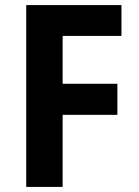

<svg xmlns="http://www.w3.org/2000/svg" viewBox="-20 -734 546 754"><path d="M226 0V-283H441V-405H226V-593H457V-714H83V0Z"/></svg>

Font: Noto Sans Sinhala UI SemiCondensed
Style: Bold
Weight: 700
Width: 4
Designer: Jelle Bosma - Monotype Design Team
Foundry: Monotype Imaging Inc.
Version: Version 2.006